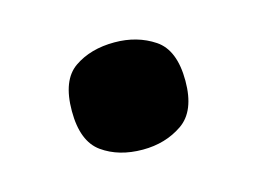

<svg xmlns="http://www.w3.org/2000/svg" viewBox="-41 -223 394 294"><g transform="rotate(-15 156.0 -76.0)"><path d="M156 9Q118 9 92 -9.5Q66 -28 66 -76Q66 -125 92 -143Q118 -161 156 -161Q192 -161 219 -143Q246 -125 246 -76Q246 -28 219 -9.5Q192 9 156 9Z"/></g></svg>

Font: Noto Serif Devanagari ExtraBold
Style: Regular
Weight: 800
Designer: Universal Thirst, Indian Type Foundry and the Monotype Design Team
Foundry: Monotype Imaging Inc.
Version: Version 2.004; ttfautohint (v1.8.4.7-5d5b)